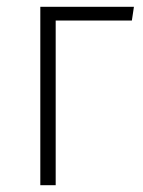

<svg xmlns="http://www.w3.org/2000/svg" viewBox="-20 -542 420 562"><path d="M143 0H98V-522H372L366 -482H143Z"/></svg>

Font: Fira Sans Condensed ExtraLight
Style: Regular
Weight: 275
Width: 3
Designer: Carrois Corporate & Edenspiekermann AG
Foundry: Carrois Corporate GbR & Edenspiekermann AG
Version: Version 4.203